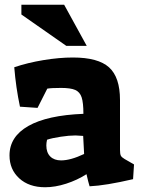

<svg xmlns="http://www.w3.org/2000/svg" viewBox="-20 -775 594 808"><path d="M20 -121Q20 -200 99.5 -245Q179 -290 331 -296Q331 -343 323.5 -365.5Q316 -388 296.5 -396.5Q277 -405 237 -405Q196 -405 179 -402L138 -321L64 -326Q47 -406 40 -492Q96 -511 162.5 -522Q229 -533 287 -533Q393 -533 439 -491.5Q485 -450 485 -354V-145Q485 -127 488.5 -120Q492 -113 504 -106L544 -83L540 -21Q424 6 357 9Q355 3 351 -12.5Q347 -28 344 -42Q305 -17 258.5 -2Q212 13 170 13Q102 13 61 -24.5Q20 -62 20 -121ZM334 -127 330 -203Q306 -205 298 -205Q271 -205 235 -199.5Q199 -194 178 -187Q175 -174 175 -163Q175 -133 191.5 -116.5Q208 -100 237 -100Q277 -100 334 -127ZM70 -714V-755H250L345 -582H259Z"/></svg>

Font: Suez One
Style: Regular
Weight: 400
Version: Version 1.000